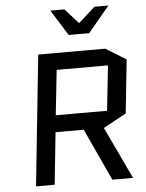

<svg xmlns="http://www.w3.org/2000/svg" viewBox="-61 -976 777 1025"><g transform="rotate(-5 327.5 -464.0)"><path d="M370 -279H219L190 0H90L163 -700H522L631 -633L601 -346L478 -279L610 0H499ZM254 -610 228 -369H503L529 -610ZM444 -790H334L248 -928H323L395 -848L484 -928H559Z"/></g></svg>

Font: Quantico
Style: Italic
Weight: 400
Italic angle: -12°
Designer: Matt Desmond
Foundry: MADtype
Version: Version 2.002